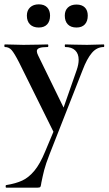

<svg xmlns="http://www.w3.org/2000/svg" viewBox="-38 -591 501 886"><path d="M222 -15 220 40 50 -303Q28 -346 15.5 -360Q3 -374 -15 -374Q-18 -374 -18 -380Q-18 -386 -15 -386Q13 -386 28 -385L70 -384L139 -385Q155 -386 182 -386Q185 -386 185 -380Q185 -374 182 -374Q156 -374 144 -369.5Q132 -365 132 -355Q132 -347 138 -335L265 -75L228 -16L316 -268Q325 -294 325 -315Q325 -343 309 -358.5Q293 -374 263 -374Q261 -374 261 -380Q261 -386 263 -386Q290 -386 304 -385L364 -384L404 -385Q416 -386 441 -386Q443 -386 443 -380Q443 -374 441 -374Q409 -374 386 -347Q363 -320 343 -267L191 120Q173 166 166 193.5Q159 221 153 251Q151 267 148.5 271Q146 275 135 275H-9Q-12 275 -12 269Q-12 263 -9 263Q35 256 65 242Q95 228 121 196.5Q147 165 170 109ZM86 -519Q86 -543 101 -557Q116 -571 141 -571Q166 -571 179.5 -557Q193 -543 193 -519Q193 -493 179.5 -478.5Q166 -464 141 -464Q115 -464 100.5 -478.5Q86 -493 86 -519ZM261 -519Q261 -543 275.5 -556.5Q290 -570 315 -570Q340 -570 353.5 -556.5Q367 -543 367 -519Q367 -493 353.5 -478.5Q340 -464 315 -464Q289 -464 275 -478.5Q261 -493 261 -519Z"/></svg>

Font: Cormorant Infant
Style: Bold
Weight: 700
Designer: Christian Thalmann (Catharsis Fonts)
Foundry: Catharsis Fonts
Version: Version 4.000